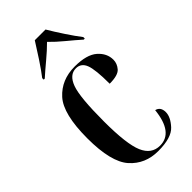

<svg xmlns="http://www.w3.org/2000/svg" viewBox="-242 -828 899 899"><g transform="rotate(-45 208.0 -378.0)"><path d="M232 10Q320 10 353 -26Q386 -62 386 -94Q386 -129 357 -136Q343 -2 256 -2Q200 -2 175 -60Q150 -118 150 -268Q150 -428 170 -482.5Q190 -537 233 -537Q267 -537 280.5 -502.5Q294 -468 294 -374Q350 -374 368 -395Q386 -416 386 -441Q386 -484 350 -515.5Q314 -547 235 -547Q147 -547 93 -487.5Q39 -428 39 -267Q39 -110 92.5 -50Q146 10 232 10ZM89 -606H96Q125 -632 160.5 -661.5Q196 -691 225 -720Q253 -691 289 -661.5Q325 -632 354 -606H361V-616Q339 -644 310 -688Q281 -732 261 -766H190Q169 -732 140 -688Q111 -644 89 -616Z"/></g></svg>

Font: Noto Serif Display Condensed Semi
Style: Regular
Weight: 600
Width: 3
Designer: Monotype Design Team
Foundry: Monotype Imaging Inc.
Version: Version 1.900